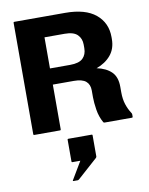

<svg xmlns="http://www.w3.org/2000/svg" viewBox="-106 -776 911 1170"><g transform="rotate(-10 349.0 -191.0)"><path d="M380 -700Q504.5 -700 568.5 -647Q632.5 -594 632.5 -506V-494Q632.5 -434 599.2 -394.2Q566 -354.5 510 -334.5Q567.5 -322.5 600 -291Q632.5 -259.5 632.5 -198.5V-164Q632.5 -121.5 643.2 -88.8Q654 -56 671 -30.5Q675 -25 675 -20V-5Q675 0 670 0H500Q495 0 492.5 -4.5Q471.5 -41.5 464.5 -86.5Q457.5 -131.5 457.5 -164V-206Q457.5 -243.5 434.5 -263Q411.5 -282.5 360 -282.5H230V-5Q230 0 225 0H65Q60 0 60 -5V-695Q60 -700 65 -700ZM230 -575V-382.5H355Q410 -382.5 433.8 -405.5Q457.5 -428.5 457.5 -468V-490Q457.5 -527.5 433.8 -551.2Q410 -575 355 -575ZM278.5 318H251.5Q246.5 318 249 313.5L314.5 203.5H265Q260.5 203.5 260.5 199V63.5Q260.5 59 265 59H410.5Q415 59 415 63.5V194.5Q415 199 410.5 203.5L287.5 313.5Q282.5 318 278.5 318Z"/></g></svg>

Font: MFEK Sans
Style: Bold
Weight: 700
Designer: Owen Earl
Foundry: indestructible type*
Version: Version 0.001; ttfautohint (v1.8.4.7-5d5b)